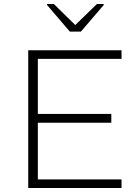

<svg xmlns="http://www.w3.org/2000/svg" viewBox="-20 -939 690 959"><path d="M121 0V-688H587V-645H169V-370H536V-326H169V-43H587V0ZM329 -781 215 -914V-919H249L356 -814L464 -919H498V-914L384 -781Z"/></svg>

Font: Saira SemiExpanded ExtraLight
Style: Regular
Weight: 250
Width: 6
Designer: Hector Gatti with collaboration of the Omnibus-Type team
Foundry: Omnibus-Type
Version: Version 1.101